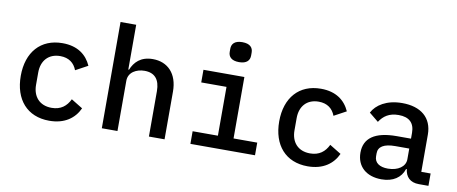

<svg xmlns="http://www.w3.org/2000/svg" viewBox="-66 -1027 3133 1317"><g transform="rotate(10 1500.0 -368.5)"><path d="M319 12C427 12 494 -39 527 -111L447 -160C423 -110 384 -78 320 -78C235 -78 188 -134 188 -215V-301C188 -383 236 -438 318 -438C378 -438 416 -408 434 -360L519 -406C487 -478 424 -528 318 -528C166 -528 74 -423 74 -258C74 -93 165 12 319 12Z M684 0H793V-350C793 -410 849 -439 905 -439C975 -439 1012 -398 1012 -316V0H1121V-332C1121 -457 1051 -528 947 -528C862 -528 820 -482 798 -428H793V-740H684Z M1532 -610C1586 -610 1606 -636 1606 -669V-690C1606 -723 1586 -749 1531 -749C1477 -749 1457 -723 1457 -690V-669C1457 -636 1477 -610 1532 -610ZM1301 0H1751V-88H1586V-516H1301V-428H1477V-88H1301Z M2119 12C2227 12 2294 -39 2327 -111L2247 -160C2223 -110 2184 -78 2120 -78C2035 -78 1988 -134 1988 -215V-301C1988 -383 2036 -438 2118 -438C2178 -438 2216 -408 2234 -360L2319 -406C2287 -478 2224 -528 2118 -528C1966 -528 1874 -423 1874 -258C1874 -93 1965 12 2119 12Z M2959 0V-86H2894V-345C2894 -463 2814 -528 2684 -528C2575 -528 2505 -481 2476 -425L2541 -372C2569 -415 2608 -443 2674 -443C2748 -443 2785 -407 2785 -338V-298H2686C2533 -298 2460 -244 2460 -144C2460 -47 2528 12 2633 12C2714 12 2768 -25 2788 -87H2793C2799 -35 2830 0 2892 0ZM2664 -68C2606 -68 2570 -92 2570 -138V-158C2570 -204 2608 -229 2688 -229H2785V-154C2785 -103 2734 -68 2664 -68Z"/></g></svg>

Font: IBM Plex Mono Medm
Style: Regular
Weight: 500
Monospace: yes
Designer: Mike Abbink, Paul van der Laan, Pieter van Rosmalen
Foundry: Bold Monday
Version: Version 2.004